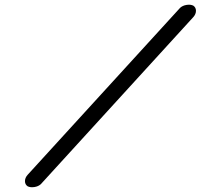

<svg xmlns="http://www.w3.org/2000/svg" viewBox="-20 -789 846 809"><path d="M794.2 -765.4Q805.7 -757.8 805.7 -743.5Q805.7 -729.2 794.2 -716.6L151.9 -12.9Q141.4 -3.4 125 -0.9Q108.6 1.7 96.7 -3.9Q85.2 -11.5 85.2 -25.8Q85.2 -40 96.7 -52.7L739 -756.1Q749.5 -765.6 765.9 -768.3Q782.2 -771 794.2 -765.4Z"/></svg>

Font: Tecnico
Style: GruesoInclinado
Weight: 700
Italic angle: -15°
Version: Version 1.3